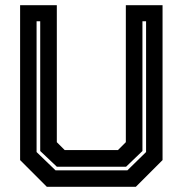

<svg xmlns="http://www.w3.org/2000/svg" viewBox="-20 -720 704 740"><path d="M160.5 0 57.5 -103V-700H199V-172L229.5 -141.5H434.5L465 -172V-700H606.5V-103L503.5 0ZM194 -63.5H471L543 -134V-638H529V-138L466 -77.5H199L135 -138V-638H121V-134Z"/></svg>

Font: Tourney
Style: Bold
Weight: 700
Designer: Tyler Finck
Foundry: Etcetera Type Co
Version: Version 1.015